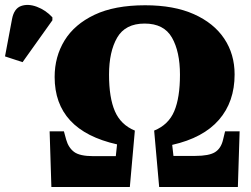

<svg xmlns="http://www.w3.org/2000/svg" viewBox="-172 -746 1002 766"><path d="M33 0 26 -222H83L92 -189Q101 -157 123.5 -140Q146 -123 201 -123H290L295 -170Q46 -226 46 -439Q46 -520 85.5 -584.5Q125 -649 205 -687Q285 -725 407 -725Q522 -725 601.5 -689.5Q681 -654 722.5 -592Q764 -530 764 -449Q764 -340 701.5 -268Q639 -196 515 -168L520 -124H607Q662 -124 686 -139Q710 -154 718 -189L726 -222H784L777 0H463L443 -225Q500 -248 523 -302Q546 -356 546 -448Q546 -540 514 -596Q482 -652 405 -652Q328 -652 295.5 -596Q263 -540 263 -448Q263 -356 286.5 -302Q310 -248 366 -225L346 0ZM-82 -498 -152 -521 -124 -670Q-116 -712 -88 -722Q-60 -732 -25 -719Q10 -706 37 -677V-665Z"/></svg>

Font: Noto Serif Black
Style: Regular
Weight: 900
Designer: Monotype Design Team
Foundry: Monotype Imaging Inc.
Version: Version 2.014; ttfautohint (v1.8.4.7-5d5b)